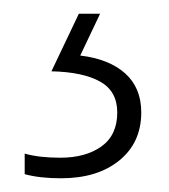

<svg xmlns="http://www.w3.org/2000/svg" viewBox="-20 -20 247 280"><path d="M186 144Q186 188 154 214Q122 240 69 240Q38 240 16 234V204Q37 210 68 210Q105 210 128 193.5Q151 177 151 144Q151 113 126 99Q101 85 55 84L95 0H126L97 61Q139 66 162.5 87Q186 108 186 144Z"/></svg>

Font: Noto Sans Gujarati UI SemiCondensed ExtraLight
Style: Regular
Weight: 200
Width: 4
Designer: Jelle Bosma - Monotype Design Team, Universal Thirst
Foundry: Monotype Imaging Inc.
Version: Version 2.106; ttfautohint (v1.8.4.7-5d5b)